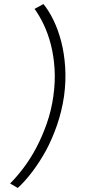

<svg xmlns="http://www.w3.org/2000/svg" viewBox="-20 -765 440 950"><path d="M297 -290Q307 -365 302.5 -433Q298 -501 283 -559Q268 -617 245 -664.5Q222 -712 195 -745L151 -721Q175 -688 196.5 -643Q218 -598 232 -543Q246 -488 250 -424Q254 -360 244 -289Q234 -218 211.5 -154Q189 -90 160 -35Q131 20 97 65Q63 110 30 143L68 165Q104 132 140 84.5Q176 37 208 -21Q239 -79 262.5 -147Q286 -215 297 -290Z"/></svg>

Font: Josefin Slab Medium
Style: Italic
Weight: 500
Italic angle: -12°
Version: Version 2.000